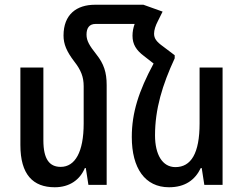

<svg xmlns="http://www.w3.org/2000/svg" viewBox="-20 -780 1028 810"><path d="M430 -421C430 -475 418 -511 387 -550C357 -588 345 -608 345 -634C345 -662 357 -679 383 -679H548C542 -662 539 -646 539 -629C539 -593 555 -568 587 -544L628 -512C565 -395 536 -304 536 -202C536 -70 592 10 693 10C761 10 803 -21 827 -71H831L842 0H919V-495H822V-259C822 -133 786 -75 720 -75C665 -75 634 -128 634 -209C634 -320 665 -422 717 -534V-547L668 -584C640 -604 630 -618 630 -638C630 -653 636 -672 646 -691L666 -731L585 -760H381C303 -760 248 -719 248 -630C248 -594 261 -563 293 -521C322 -484 333 -455 333 -416V-259C333 -139 297 -76 236 -76C189 -76 163 -108 163 -188V-495H66V-168C66 -44 119 10 211 10C273 10 317 -21 338 -71H342L353 0H430Z"/></svg>

Font: Noto Sans Armenian Condensed Medium
Style: Regular
Weight: 500
Width: 3
Designer: Monotype Design Team
Foundry: Monotype Imaging Inc.
Version: Version 2.008